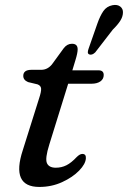

<svg xmlns="http://www.w3.org/2000/svg" viewBox="-20 -729 506 759"><path d="M128.5 -395.5 91 -404.5Q72 -412.5 72 -429Q72 -453 104.5 -453H143Q167.5 -453 185 -474L232 -538.5Q245.5 -556 264.5 -556Q287 -556 287 -534Q287 -519.5 278 -490.5L266 -451H369.5Q390 -451 390 -432.5Q390 -416.5 376.8 -407.2Q363.5 -398 341.5 -398H249.5L175 -158Q157.5 -102.5 165.5 -84.2Q173.5 -66 200.5 -66Q223.5 -66 242.8 -75.8Q262 -85.5 283 -108Q295.5 -120.5 305.5 -120.5Q320.5 -120.5 319.5 -103.5Q318.5 -81 292.8 -54.5Q267 -28 225.5 -9Q184 10 135.5 10Q22.5 10 70 -135L134.5 -340Q143.5 -367 142.5 -378.8Q141.5 -390.5 128.5 -395.5ZM365 -636Q375.5 -666 388.5 -685Q401.5 -704 425 -708.5Q444 -712 455.5 -703Q467 -694 466 -678.5Q465.5 -662.5 455.2 -646.5Q445 -630.5 426 -612L356.5 -522Q343.5 -509.5 332.5 -514Q327 -516.5 327.2 -522.8Q327.5 -529 330 -536Z"/></svg>

Font: Fraunces 9pt Soft
Style: Italic
Weight: 400
Italic angle: -16°
Version: Version 1.000;[0bf87f6ff]